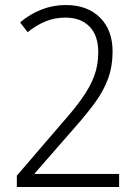

<svg xmlns="http://www.w3.org/2000/svg" viewBox="-20 -744 553 764"><path d="M454 0H47V-45L230 -258Q277 -311 308 -355Q339 -399 355 -442Q371 -485 371 -536Q371 -603 336 -638.5Q301 -674 240 -674Q198 -674 161.5 -659Q125 -644 90 -616L60 -655Q99 -688 145 -706Q191 -724 242 -724Q328 -724 378 -674Q428 -624 428 -539Q428 -480 410 -431Q392 -382 358 -335.5Q324 -289 277 -236L118 -54V-52H454Z"/></svg>

Font: Noto Sans Myanmar UI SemiCondensed Light
Style: Regular
Weight: 300
Width: 4
Designer: Monotype Design Team
Foundry: Monotype Imaging Inc.
Version: Version 2.103; ttfautohint (v1.8.4.7-5d5b)